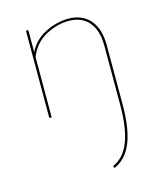

<svg xmlns="http://www.w3.org/2000/svg" viewBox="-106 -489 737 863"><g transform="rotate(-15 262.0 -58.0)"><path d="M429 -249V24Q429 138 402.5 203.5Q376 269 320 293L316 283Q368 261 393 197.5Q418 134 418 24V-249Q418 -321 385 -360Q352 -399 291 -399Q236 -399 182.5 -369.5Q129 -340 106 -280V0H95V-406H106V-304Q133 -357 186 -383Q239 -409 292 -409Q357 -409 393 -367Q429 -325 429 -249Z"/></g></svg>

Font: Ysabeau Infant Hairline
Style: Regular
Weight: 100
Designer: Christian Thalmann (Catharsis Fonts)
Version: Version 0.003